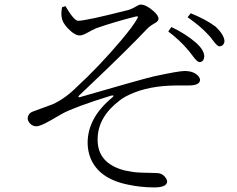

<svg xmlns="http://www.w3.org/2000/svg" viewBox="-20 -774 1040 844"><path d="M252.9 -742.2 267.6 -747.1Q303.7 -685.5 322.3 -682.6Q359.4 -682.6 548.8 -731.4Q561.5 -735.4 585.9 -750Q592.8 -753.9 598.6 -753.9Q622.1 -753.9 654.3 -725.6Q676.8 -706.1 676.8 -691.4Q676.8 -680.7 660.2 -671.9Q637.7 -659.2 626 -646.5Q545.9 -561.5 388.7 -412.1Q354.5 -379.9 327.1 -353.5Q322.3 -348.6 327.1 -346.7Q329.1 -346.7 330.1 -346.7Q613.3 -428.7 657.2 -438.5Q765.6 -461.9 791 -461.9Q834 -461.9 853.5 -437.5Q859.4 -429.7 859.4 -421.9Q857.4 -398.4 810.5 -398.4Q740.2 -398.4 726.6 -397.5Q611.3 -392.6 530.3 -348.6Q516.6 -340.8 506.8 -333Q412.1 -261.7 409.2 -167Q409.2 -162.1 409.2 -157.2Q410.2 -54.7 529.3 -24.4Q547.9 -20.5 567.4 -17.6Q588.9 -14.6 658.2 -13.7Q670.9 -13.7 677.7 -12.7Q699.2 -8.8 710.9 11.7Q714.8 18.6 714.8 24.4Q712.9 49.8 658.2 49.8Q597.7 49.8 540 37.1Q413.1 10.7 377 -81.1Q365.2 -112.3 365.2 -147.5Q366.2 -256.8 472.7 -344.7Q483.4 -353.5 476.6 -354.5Q472.7 -354.5 467.8 -353.5Q307.6 -303.7 253.9 -274.4Q232.4 -262.7 201.2 -244.1Q157.2 -218.8 139.6 -218.8Q119.1 -218.8 106.4 -238.3Q101.6 -246.1 101.6 -253.9Q103.5 -276.4 126 -284.2Q202.1 -311.5 210.9 -315.4Q265.6 -339.8 318.4 -392.6Q414.1 -480.5 511.7 -595.7Q564.5 -658.2 583 -691.4Q589.8 -702.1 583 -702.1Q580.1 -702.1 576.2 -701.2Q489.3 -679.7 404.3 -650.4Q393.6 -646.5 352.5 -624Q339.8 -618.2 330.1 -618.2Q307.6 -618.2 276.4 -651.4Q253.9 -675.8 251 -698.2Q248 -718.8 252.9 -742.2ZM804.7 -698.2 818.4 -715.8Q885.7 -688.5 928.7 -656.2Q965.8 -620.1 966.8 -592.8Q963.9 -571.3 944.3 -570.3Q935.5 -570.3 918 -593.8Q906.2 -610.4 897.5 -619.1Q861.3 -659.2 804.7 -698.2ZM719.7 -635.7 733.4 -655.3Q796.9 -625 841.8 -585.9Q877.9 -553.7 877.9 -525.4Q876 -502 857.4 -501Q846.7 -501 827.1 -528.3Q815.4 -543 809.6 -550.8Q770.5 -597.7 719.7 -635.7Z"/></svg>

Font: GenYoMin JP Light
Style: Regular
Weight: 300
Version: Version 1.001;PS 1;hotconv 16.6.51;makeotf.lib2.5.65220 DEVE